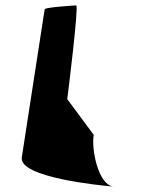

<svg xmlns="http://www.w3.org/2000/svg" viewBox="-20 -723 593 705"><path d="M60 -145C49 -71 349 -42 395 -38C342 -46 315 -170 324 -228L227 -359C228 -366 270 -703 260 -703C250 -703 145 -696 144 -689ZM395 -38H401Z"/></svg>

Font: Ampere
Style: CndIta
Weight: 400
Version: Version 1